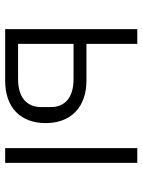

<svg xmlns="http://www.w3.org/2000/svg" viewBox="76 -628 552 744"><g transform="rotate(90 352.0 -256.0)"><path d="M93 -512H150V-315H292C396 -315 457 -254 457 -157C457 -60 397 0 293 0H93ZM286 -50C358 -50 395 -84 395 -140V-176C395 -232 358 -265 286 -265H150V-50ZM554 -512H611V0H554Z"/></g></svg>

Font: Plexus Sans Light
Style: Regular
Weight: 300
Version: Version 2.001;PS 002.001;hotconv 1.0.70;makeotf.lib2.5.58329